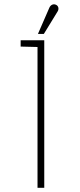

<svg xmlns="http://www.w3.org/2000/svg" viewBox="-20 -891 378 911"><path d="M190 0V-700H78V-670L158 -668V0ZM188 -730 253 -836C261 -848 258 -864 244 -869C231 -874 219 -866 214 -854L160 -730Z"/></svg>

Font: Advent Pro
Style: ExtraLight
Weight: 250
Designer: Andreas Kalpakidis
Foundry: Andreas Kalpakidis
Version: Version 2.002 2007